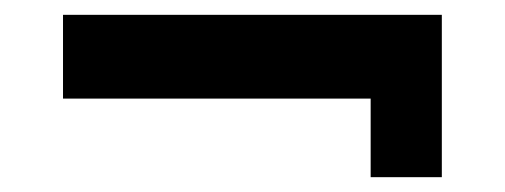

<svg xmlns="http://www.w3.org/2000/svg" viewBox="-20 -414 681 259"><path d="M65 -281H480V-175H576V-394H65Z"/></svg>

Font: Jost SemiBold
Style: Regular
Weight: 600
Version: Version 3.710